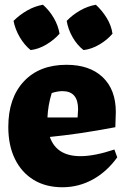

<svg xmlns="http://www.w3.org/2000/svg" viewBox="-20 -776 533 809"><path d="M243 13Q173 13 122 -18Q71 -49 43 -106Q15 -163 15 -241Q15 -363 80.5 -433Q146 -503 260 -503Q358 -503 413 -450.5Q468 -398 468 -304L466 -240Q381 -224 315.5 -214.5Q250 -205 190 -199Q218 -118 319 -118Q378 -118 462 -146L474 -113Q430 -52 370.5 -19.5Q311 13 243 13ZM198 -384Q182 -332 180 -281H307L309 -316Q309 -392 243 -392Q233 -392 221.5 -390Q210 -388 198 -384ZM161 -756Q188 -732 206.5 -700.5Q225 -669 231 -634Q208 -608 175.5 -588.5Q143 -569 109 -565Q83 -586 63.5 -619Q44 -652 37 -688Q62 -713 94 -731.5Q126 -750 161 -756ZM384 -756Q410 -732 429.5 -700.5Q449 -669 454 -634Q432 -608 399 -588.5Q366 -569 332 -565Q305 -586 286 -619Q267 -652 261 -688Q285 -713 317 -731.5Q349 -750 384 -756Z"/></svg>

Font: Piazzolla ExtraBold
Style: Regular
Weight: 800
Designer: Juan Pablo del Peral
Foundry: Huerta Tipografica
Version: Version 1.330